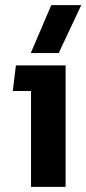

<svg xmlns="http://www.w3.org/2000/svg" viewBox="-20 -729 337 749"><path d="M100 -522 180 -709H297L209 -522ZM101 0V-374H30L42 -474H236V0Z"/></svg>

Font: Kanit Medium
Style: Regular
Weight: 500
Designer: Katatrad Team
Foundry: CadsonDemak
Version: Version 2.000; ttfautohint (v1.8.3)